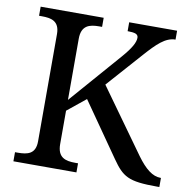

<svg xmlns="http://www.w3.org/2000/svg" viewBox="-80 -794 872 873"><g transform="rotate(10 356.0 -357.0)"><path d="M440.9 -555.2 233.9 -317.9V-600.1C233.9 -662.6 271.5 -671.9 315.9 -671.9H329.1V-713.9H38.1V-671.9H50.8C94.2 -671.9 132.8 -664.1 132.8 -604V-108.9C132.8 -50.3 96.2 -42 50.8 -42H38.1V0H329.1V-42H315.9C271.5 -42 233.9 -51.3 233.9 -113.8V-268.1L318.8 -336.9L491.2 -89.8C516.1 -54.2 535.2 -31.7 564.5 -18.1C593.8 -4.4 634.3 0 701.2 0H711.9V-42H710C672.9 -42 638.7 -69.3 600.1 -122.1L389.2 -416L534.2 -579.1C584 -634.8 621.6 -672.9 668 -672.9V-713.9H446.8V-672.9C463.4 -672.9 475.6 -671.4 483.9 -668.5C492.2 -665 496.1 -659.2 496.1 -650.9C496.1 -628.9 480 -600.1 440.9 -555.2Z"/></g></svg>

Font: The Erased English
Style: Regular
Weight: 400
Designer: Monotype Design team + ligartures altered by 180 Amsterdam
Foundry: Monotype Imaging Inc.
Version: Version 1.030;Glyphs 3.1.2 (3151)